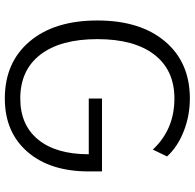

<svg xmlns="http://www.w3.org/2000/svg" viewBox="-26 -742 776 764"><g transform="rotate(90 362.0 -360.0)"><path d="M372.1 -666Q258.8 -666 197.3 -585.9Q135.7 -505.9 135.7 -359.4Q135.7 -212.9 197.3 -132.8Q258.8 -52.7 372.1 -52.7Q477.5 -52.7 535.6 -124Q593.8 -195.3 593.8 -325.2H372.1V-377.9H662.1V-325.2Q662.1 -170.9 584 -81.1Q505.9 8.8 372.1 8.8Q228.5 8.8 145 -89.8Q61.5 -188.5 61.5 -359.4Q61.5 -530.3 145 -628.9Q228.5 -727.5 372.1 -727.5Q440.4 -727.5 502.4 -703.1Q564.5 -678.7 602.5 -636.7L575.2 -580.1Q495.1 -666 372.1 -666Z"/></g></svg>

Font: Min Sans Light
Style: Regular
Weight: 300
Designer: Jinseong-Kim, NotoSansCJK, Nunito
Foundry: Jinseong-Kim
Version: Version 1.400;Glyphs 3.1.2 (3151)